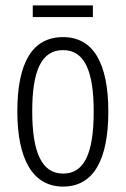

<svg xmlns="http://www.w3.org/2000/svg" viewBox="-20 -679 464 709"><path d="M323 -659H101V-616H323ZM380 -267C380 -443 326 -542 213 -542C98 -542 44 -445 44 -268C44 -91 101 10 213 10C326 10 380 -90 380 -267ZM99 -268C99 -416 132 -494 213 -494C294 -494 326 -413 326 -267C326 -112 291 -38 213 -38C134 -38 99 -117 99 -268Z"/></svg>

Font: Noto Sans Devanagari ExtraCondensed Light
Style: Regular
Weight: 300
Width: 2
Designer: Jelle Bosma - Monotype Design Team
Foundry: Monotype Imaging Inc.
Version: Version 2.004